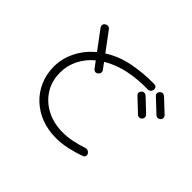

<svg xmlns="http://www.w3.org/2000/svg" viewBox="-168 -967 1335 1335"><g transform="rotate(45 500.0 -299.0)"><path d="M508 105Q430 105 364 79.5Q298 54 249.5 8Q201 -38 174 -100.5Q147 -163 147 -237Q147 -317 184.5 -391Q222 -465 288 -520L187 -656Q180 -664 180 -674Q180 -690 193 -697Q202 -703 211 -703Q225 -703 234 -691L336 -554Q419 -607 521 -626.5Q623 -646 726 -644Q740 -644 746.5 -636.5Q753 -629 753 -619Q753 -604 744 -595Q735 -586 721 -586Q625 -588 536 -570Q447 -552 371 -507L404 -462Q411 -454 411 -444Q411 -431 398 -420Q390 -413 381 -413Q369 -413 357 -427L323 -473Q268 -428 237.5 -367Q207 -306 207 -238Q207 -154 247.5 -90.5Q288 -27 357.5 8.5Q427 44 514 44Q560 44 607.5 34.5Q655 25 701 9Q709 7 712 7Q725 7 735.5 16Q746 25 746 39Q746 54 729 61Q674 81 618.5 93Q563 105 508 105ZM891 -502 795 -592Q785 -601 785 -611Q785 -621 794 -632Q803 -641 814 -641Q824 -641 834 -633L930 -543Q939 -534 939 -523Q939 -511 931 -503Q921 -494 909 -494Q899 -494 891 -502ZM797 -414 702 -504Q692 -513 692 -524Q692 -535 701 -544Q710 -553 721 -553Q731 -553 741 -545L836 -455Q845 -446 845 -435Q845 -423 837 -415Q830 -406 817 -406Q805 -406 797 -414Z"/></g></svg>

Font: Hachi Maru Pop
Style: Regular
Weight: 400
Designer: Nontynet
Foundry: Nontynet
Version: Version 1.300